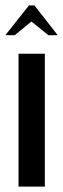

<svg xmlns="http://www.w3.org/2000/svg" viewBox="-21 -695 235 715"><path d="M146 -495V0H48V-495ZM87 -675H107L194 -564H159L96 -615L34 -564H-1Z"/></svg>

Font: Moniqa Paragraph
Style: Bold
Weight: 700
Designer: Rajesh Rajput
Foundry: Rajesh Rajput
Version: Version 1.000